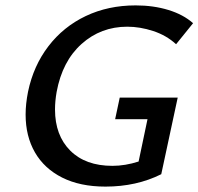

<svg xmlns="http://www.w3.org/2000/svg" viewBox="-20 -685 736 712"><path d="M424 -323H639L578 -39Q486 7 371 7Q277 7 210.5 -26.5Q144 -60 109.5 -120Q75 -180 75 -260Q75 -300 84 -345Q104 -441 159.5 -513.5Q215 -586 298 -625.5Q381 -665 483 -665Q549 -665 604.5 -648Q660 -631 696 -599L633 -521Q597 -554 548 -570Q499 -586 452 -586Q354 -586 282.5 -522Q211 -458 190 -344Q184 -310 184 -279Q184 -183 240.5 -126.5Q297 -70 397 -70Q444 -70 494 -86L527 -243H407Z"/></svg>

Font: Ysabeau Semibold
Style: Italic
Weight: 600
Italic angle: -12°
Designer: Christian Thalmann (Catharsis Fonts)
Version: Version 0.003